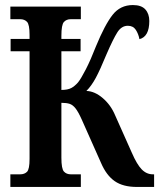

<svg xmlns="http://www.w3.org/2000/svg" viewBox="-20 -740 630 760"><path d="M21 0V-50H60Q77 -50 87 -60Q97 -70 97 -111V-537H22V-586H97V-602Q97 -643 87 -653.5Q77 -664 60 -664H21V-714H300V-664H260Q243 -664 233 -653Q223 -642 223 -598V-586H299V-537H223V-384Q248 -384 262 -391.5Q276 -399 289 -414Q301 -429 320 -466Q339 -503 360 -557Q395 -642 425.5 -681Q456 -720 506 -720Q540 -720 555.5 -702.5Q571 -685 571 -657Q571 -595 532 -585Q528 -606 517.5 -622Q507 -638 486 -638Q461 -638 444.5 -612Q428 -586 402 -526Q376 -463 359 -431.5Q342 -400 322 -380Q355 -379 387 -351.5Q419 -324 436 -283L502 -135Q522 -89 541 -69.5Q560 -50 585 -50H590V0H522Q467 0 434 -23Q401 -46 380 -95L303 -268Q290 -297 279 -311Q268 -325 255.5 -329Q243 -333 223 -333V-116Q223 -72 233 -61Q243 -50 260 -50H300V0Z"/></svg>

Font: Noto Serif ExtraCondensed
Style: Bold
Weight: 700
Width: 2
Designer: Monotype Design Team
Foundry: Monotype Imaging Inc.
Version: Version 2.014; ttfautohint (v1.8.4.7-5d5b)